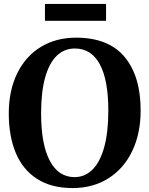

<svg xmlns="http://www.w3.org/2000/svg" viewBox="-20 -943 758 974"><path d="M24.5 -367.5Q24.5 -483 67 -570.2Q109.5 -657.5 186.8 -704.8Q264 -752 366.5 -752Q531 -751.5 612.2 -654Q693.5 -556.5 693.5 -382.5Q693.5 -266 650.8 -176.8Q608 -87.5 529.8 -38.2Q451.5 11 348.5 11Q239.5 11 167 -36.2Q94.5 -83.5 59.5 -168.5Q24.5 -253.5 24.5 -367.5ZM188.5 -368Q188.5 -211 232.5 -127.8Q276.5 -44.5 358 -44.5Q411 -44.5 449.5 -83Q488 -121.5 508.8 -197Q529.5 -272.5 529.5 -382Q529.5 -538 486 -617.5Q442.5 -697 360 -697Q306.5 -697 268.2 -660.5Q230 -624 209.2 -550.5Q188.5 -477 188.5 -368ZM208 -923H518V-837.5H208Z"/></svg>

Font: Merriweather Text
Style: Bold
Weight: 700
Designer: Eben Sorkin
Foundry: Eben Sorkin
Version: Version 2.100